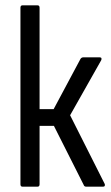

<svg xmlns="http://www.w3.org/2000/svg" viewBox="-20 -703 418 723"><path d="M374 -11Q376 -7 374.5 -3.5Q373 0 368 0H305Q297 0 295 -7L183 -229H129V-9Q129 0 121 0H65Q57 0 57 -9V-674Q57 -683 65 -683H121Q129 -683 129 -674V-292H182L283 -481Q287 -487 293 -487H356Q361 -487 362 -483.5Q363 -480 361 -476L244 -269Z"/></svg>

Font: Sofia Sans Condensed
Style: Regular
Weight: 400
Designer: Botio Nikoltchev, Ani Petrova
Foundry: lettersoup
Version: Version 4.100